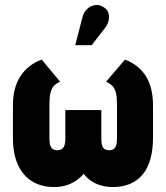

<svg xmlns="http://www.w3.org/2000/svg" viewBox="-20 -740 667 773"><path d="M483 -500 407 -411Q423 -404 433 -393.5Q443 -383 447 -365.5Q451 -348 451 -320V-180Q451 -163 447 -153Q443 -143 436 -139Q429 -135 420 -135Q411 -135 403.5 -138.5Q396 -142 392 -152Q388 -162 388 -180V-297H243V-180Q243 -162 238.5 -152Q234 -142 226.5 -138.5Q219 -135 210 -135Q201 -135 194 -139Q187 -143 183 -153Q179 -163 179 -180V-320Q179 -348 183 -365.5Q187 -383 196.5 -393.5Q206 -404 222 -411L148 -500Q93 -480 62.5 -433.5Q32 -387 32 -316V-187Q32 -120 52.5 -76Q73 -32 110 -9.5Q147 13 198 13Q222 13 243.5 7Q265 1 283.5 -11Q302 -23 317 -40Q330 -23 348 -11Q366 1 388 7Q410 13 434 13Q512 13 554 -37Q596 -87 596 -187V-316Q596 -387 567.5 -433Q539 -479 483 -500ZM404 -629Q414 -642 417.5 -658Q421 -674 416 -689Q411 -704 394 -713Q377 -723 359.5 -719Q342 -715 330 -703Q318 -691 313 -675L283 -558H349Z"/></svg>

Font: Advent Pro ExtraBold
Style: Regular
Weight: 800
Designer: VivaRado, Andreas Kalpakidis
Foundry: VivaRado, Andreas Kalpakidis
Version: Version 3.000